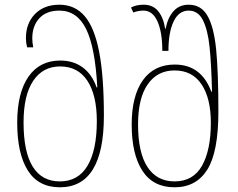

<svg xmlns="http://www.w3.org/2000/svg" viewBox="-20 -785 1009 815"><path d="M53 -264Q53 -390 100.5 -459Q148 -528 236 -528Q292 -528 331.5 -498.5Q371 -469 390 -414H393Q384 -584 345.5 -662Q307 -740 232 -740Q177 -740 147 -707.5Q117 -675 117 -622Q117 -606 121 -584H95Q90 -604 90 -623Q90 -686 128.5 -725.5Q167 -765 232 -765Q298 -765 339.5 -716.5Q381 -668 401 -564.5Q421 -461 421 -294Q421 10 234 10Q143 10 98 -61.5Q53 -133 53 -264ZM391 -271Q391 -381 351 -442Q311 -503 235 -503Q162 -503 121 -442Q80 -381 80 -265Q80 -140 119 -77.5Q158 -15 234 -15Q312 -15 351.5 -81.5Q391 -148 391 -271Z M539 -256Q539 -378 586.5 -444.5Q634 -511 722 -511Q834 -511 877 -396H880Q877 -515 869.5 -586.5Q862 -658 841.5 -699Q821 -740 781 -740Q739 -740 717 -694Q695 -648 695 -569H669Q669 -648 648.5 -694Q628 -740 589 -740Q567 -740 546 -732L536 -753Q558 -765 590 -765Q629 -765 651.5 -737.5Q674 -710 681 -663H683Q692 -710 716.5 -737.5Q741 -765 781 -765Q834 -765 861 -717.5Q888 -670 897.5 -575Q907 -480 907 -311Q907 -140 860 -65Q813 10 721 10Q630 10 584.5 -60Q539 -130 539 -256ZM875 -264Q875 -368 835.5 -427Q796 -486 721 -486Q648 -486 607 -427Q566 -368 566 -257Q566 -137 606 -76Q646 -15 721 -15Q800 -15 837.5 -81.5Q875 -148 875 -264Z"/></svg>

Font: Noto Sans Georgian Thin Narrow
Style: Regular
Weight: 250
Width: 4
Designer: Monotype Design team
Foundry: Monotype Imaging Inc.
Version: Version 1.000